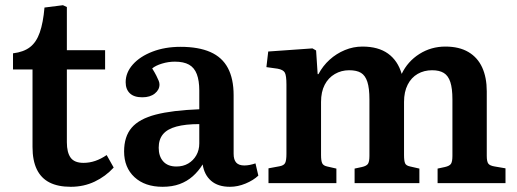

<svg xmlns="http://www.w3.org/2000/svg" viewBox="-20 -704 1989 738"><path d="M252 14Q203 14 170.5 -2.5Q138 -19 121.5 -53Q105 -87 105 -139V-437H30V-499Q71 -504 95.5 -523Q120 -542 133 -579.5Q146 -617 151 -675L222 -684L237 -677V-511H384V-437H237V-157Q237 -118 251.5 -98Q266 -78 301 -78Q324 -78 346 -85.5Q368 -93 390 -108L417 -60Q386 -26 344 -6Q302 14 252 14Z M605 14Q537 14 497 -23Q457 -60 457 -122Q457 -179 486 -213Q515 -247 578.5 -263.5Q642 -280 746 -284V-356Q746 -394 736.5 -419Q727 -444 706.5 -455.5Q686 -467 652 -467Q627 -467 602.5 -459.5Q578 -452 565 -441Q575 -425 581 -413Q587 -401 590 -393.5Q593 -386 593 -379Q593 -359 575 -344.5Q557 -330 527 -330Q495 -330 479 -345.5Q463 -361 463 -388Q463 -425 490.5 -456Q518 -487 566 -505.5Q614 -524 674 -524Q743 -524 788.5 -504Q834 -484 856 -442.5Q878 -401 878 -338V-113Q878 -90 888 -79Q898 -68 919 -68Q929 -68 939.5 -70Q950 -72 962 -76L973 -29Q954 -11 924 1.5Q894 14 864 14Q818 14 791.5 -9Q765 -32 759 -72Q743 -46 721 -26.5Q699 -7 670.5 3.5Q642 14 605 14ZM658 -64Q684 -64 703.5 -75.5Q723 -87 734.5 -107Q746 -127 746 -153V-227Q693 -227 658 -217.5Q623 -208 606.5 -188Q590 -168 590 -136Q590 -103 607.5 -83.5Q625 -64 658 -64Z M1012 0V-57L1055 -65Q1071 -68 1076 -77.5Q1081 -87 1081 -113V-379Q1081 -413 1075 -424.5Q1069 -436 1047 -440L1004 -446L1011 -506L1181 -518L1195 -510L1201 -419H1204Q1221 -451 1247 -474.5Q1273 -498 1305.5 -511.5Q1338 -525 1373 -525Q1434 -525 1471.5 -498Q1509 -471 1524 -420Q1547 -468 1592 -496.5Q1637 -525 1692 -525Q1745 -525 1780.5 -504Q1816 -483 1833.5 -444.5Q1851 -406 1851 -353V-105Q1851 -83 1857 -75Q1863 -67 1882 -64L1923 -57V0H1662V-56L1690 -62Q1708 -66 1713.5 -74.5Q1719 -83 1719 -105V-322Q1719 -364 1711 -388.5Q1703 -413 1686 -423.5Q1669 -434 1641 -434Q1610 -434 1585.5 -420Q1561 -406 1547 -378.5Q1533 -351 1533 -312V-108Q1533 -86 1537 -76.5Q1541 -67 1557 -64L1592 -56V0H1343V-56L1371 -62Q1389 -66 1394.5 -74.5Q1400 -83 1400 -105V-322Q1400 -365 1392 -389.5Q1384 -414 1367.5 -424Q1351 -434 1322 -434Q1292 -434 1267 -419.5Q1242 -405 1228 -378Q1214 -351 1214 -312V-108Q1214 -86 1218.5 -76.5Q1223 -67 1238 -64L1273 -56V0Z"/></svg>

Font: Literata 18pt SemiBold
Style: Regular
Weight: 600
Designer: Latin by Veronika Burian and Jose Scaglione. Greek by Irene Vlachou. Cyrillic by Vera Evstafieva.
Foundry: TypeTogether
Version: Version 3.103;gftools[0.9.29]